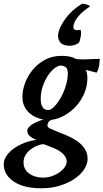

<svg xmlns="http://www.w3.org/2000/svg" viewBox="-83 -741 554 1028"><path d="M376 -367Q381 -360 383 -346Q385 -332 385 -327Q385 -280 368 -240.5Q351 -201 323 -171Q295 -141 260.5 -122Q226 -103 191 -99Q171 -89 171 -69Q171 -60 184 -53.5Q197 -47 217 -39Q243 -29 273 -16.5Q303 -4 328 13Q353 30 369.5 54Q386 78 386 110Q386 137 368 165Q350 193 317.5 215.5Q285 238 239.5 252.5Q194 267 138 267Q44 267 -9.5 231Q-63 195 -63 138Q-63 116 -48.5 94Q-34 72 -9.5 54.5Q15 37 46.5 24.5Q78 12 113 8Q96 3 79.5 -10Q63 -23 63 -40Q63 -50 71 -59.5Q79 -69 91.5 -76.5Q104 -84 119.5 -90.5Q135 -97 149 -101Q128 -105 108 -114Q88 -123 72.5 -137.5Q57 -152 47 -173Q37 -194 37 -223Q37 -257 51 -295.5Q65 -334 92 -367Q119 -400 158 -421Q197 -442 247 -442Q270 -442 290 -438Q310 -434 322 -426Q331 -424 341 -423.5Q351 -423 362 -423Q369 -423 381.5 -423.5Q394 -424 407.5 -424.5Q421 -425 433 -425.5Q445 -426 451 -426Q451 -423 450.5 -414.5Q450 -406 448.5 -395Q447 -384 443.5 -372.5Q440 -361 434 -352ZM151 31Q137 31 118.5 38Q100 45 83 57.5Q66 70 54.5 88Q43 106 43 128Q43 166 73 188Q103 210 147 210Q174 210 197 201.5Q220 193 237.5 180Q255 167 264.5 152.5Q274 138 274 126Q274 108 264.5 94.5Q255 81 240.5 71Q226 61 208.5 53.5Q191 46 175 40ZM175 -152Q191 -152 209.5 -172Q228 -192 244 -221Q260 -250 270 -284Q280 -318 280 -347Q280 -375 267 -382.5Q254 -390 242 -390Q228 -390 209.5 -376Q191 -362 174.5 -337.5Q158 -313 146.5 -280.5Q135 -248 135 -211Q135 -184 144.5 -168Q154 -152 175 -152ZM338 -511Q329 -504 316 -500Q303 -496 294 -496Q252 -496 237.5 -517Q223 -538 230 -567Q237 -599 269 -643Q301 -687 356 -721Q365 -722 380.5 -717Q396 -712 399 -707Q392 -702 379 -692.5Q366 -683 352 -670Q338 -657 326.5 -640.5Q315 -624 311 -606Q308 -594 311.5 -588Q315 -582 321.5 -580.5Q328 -579 335.5 -580Q343 -581 348 -581Q351 -577 351 -566.5Q351 -556 349 -544Q347 -532 344 -522.5Q341 -513 338 -511Z"/></svg>

Font: Lusitana
Style: Bold Italic
Weight: 700
Designer: Ana Paula Megda
Foundry: Ana Paula Megda
Version: Version 1.000; ttfautohint (v1.1) -l 8 -r 50 -G 200 -x 14 -D